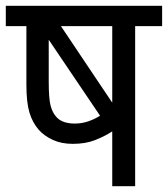

<svg xmlns="http://www.w3.org/2000/svg" viewBox="-20 -642 579 662"><path d="M539 -622V-552H446V0H367V-189Q341 -172 308 -159Q275 -146 231 -146Q192 -146 162.5 -159.5Q133 -173 114 -194Q92 -219 81.5 -254Q71 -289 71 -350V-552H0V-622ZM367 -552H190L367 -288ZM175 -238Q195 -216 238 -216Q262 -216 284 -223.5Q306 -231 325 -243L148 -505V-361Q148 -302 154.5 -277.5Q161 -253 175 -238Z"/></svg>

Font: Noto Sans SemiCondensed
Style: Regular
Weight: 400
Width: 4
Designer: Monotype Design Team
Foundry: Monotype Imaging Inc.
Version: Version 2.013; ttfautohint (v1.8.4.7-5d5b)